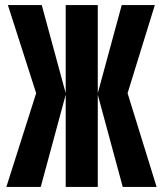

<svg xmlns="http://www.w3.org/2000/svg" viewBox="-20 -734 640 754"><path d="M140 0 238 -362V0H364V-362L462 0H595L481 -368L588 -714H458L364 -368V-714H238V-368L144 -714H11L122 -368L5 0Z"/></svg>

Font: Noto Sans Mono UI
Style: Bold
Weight: 700
Designer: Monotype Design team
Foundry: Monotype Imaging Inc.
Version: 1.000